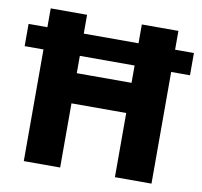

<svg xmlns="http://www.w3.org/2000/svg" viewBox="-79 -799 932 884"><g transform="rotate(10 386.5 -357.0)"><path d="M88 0V-522H0V-626H88V-714H258V-626H514V-714H685V-626H773V-522H685V0H514V-300H258V0ZM258 -441H514V-522H258Z"/></g></svg>

Font: Noto Sans ExtraBold
Style: Regular
Weight: 800
Designer: Monotype Design Team
Foundry: Monotype Imaging Inc.
Version: Version 2.007